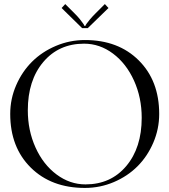

<svg xmlns="http://www.w3.org/2000/svg" viewBox="-20 -926 842 954"><path d="M416 -786.1H388.2L286.1 -886.2L304.2 -905.8L353 -856.9Q366.7 -843.3 377.9 -829.3Q389.2 -815.4 394.5 -807.1Q399.9 -798.8 399.9 -796.9H403.8Q403.8 -798.8 409.4 -807.1Q415 -815.4 426.5 -829.1Q438 -842.8 452.1 -856.9L501 -905.8L519 -886.2ZM401.9 7.8Q234.9 7.8 132.8 -93.3Q30.8 -194.3 30.8 -359.9Q30.8 -434.6 60.3 -502.4Q89.8 -570.3 139.4 -619.6Q189 -668.9 257.8 -698Q326.7 -727.1 401.9 -727.1Q567.9 -727.1 669.4 -626Q771 -524.9 771 -359.9Q771 -285.2 741.7 -217Q712.4 -148.9 663.1 -99.6Q613.8 -50.3 545.4 -21.2Q477.1 7.8 401.9 7.8ZM404.8 -9.8Q530.3 -9.8 607.2 -100.8Q684.1 -191.9 684.1 -340.8Q684.1 -440.9 645.8 -525.6Q607.4 -610.4 541.5 -659.7Q475.6 -709 397.9 -709Q272 -709 195.1 -617.9Q118.2 -526.9 118.2 -377.9Q118.2 -277.8 156.5 -193.1Q194.8 -108.4 261 -59.1Q327.1 -9.8 404.8 -9.8Z"/></svg>

Font: FoglihtenNo07calt
Style: Regular
Weight: 500
Designer: gluk (gluksza@wp.pl)
Foundry: gluk (gluksza@wp.pl)
Version: Version 0.844